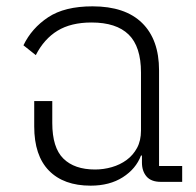

<svg xmlns="http://www.w3.org/2000/svg" viewBox="-20 -574 619 606"><path d="M266 12Q181 12 134.5 -35.5Q88 -83 88 -175V-255H145V-186Q145 -108 180 -73.5Q215 -39 280 -39Q307 -39 333 -46.5Q359 -54 379.5 -69Q400 -84 412.5 -107Q425 -130 425 -162V-345Q425 -427 386 -465Q347 -503 269 -503Q204 -503 161.5 -477Q119 -451 93 -400L54 -431Q80 -485 132 -519.5Q184 -554 272 -554Q375 -554 428.5 -501.5Q482 -449 482 -352V-50H555V0H488Q457 0 442.5 -17Q428 -34 428 -61V-83H425Q409 -41 367.5 -14.5Q326 12 266 12Z"/></svg>

Font: IBM Plex Thai Light
Style: Regular
Weight: 300
Designer: Mike Abbink, Paul van der Laan, Pieter van Rosmalen, Ben Mitchell, Mark Frömberg
Foundry: Bold Monday
Version: Version 1.0